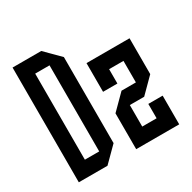

<svg xmlns="http://www.w3.org/2000/svg" viewBox="-149 -816 966 966"><g transform="rotate(-30 333.5 -333.5)"><path d="M41.7 0V-666.7H208.3L291.7 -583.3V-83.3L208.3 0ZM125 -83.3H208.3V-583.3H125ZM541.7 -83.3V-166.7H625V0H375V-208.3L458.3 -291.7H541.7V-416.7H458.3V-333.3H375V-500H625V-291.7L541.7 -208.3H458.3V-83.3Z"/></g></svg>

Font: Yulong
Style: Regular
Weight: 400
Designer: GGBotNet
Foundry: f0n7.com
Version: 1.00